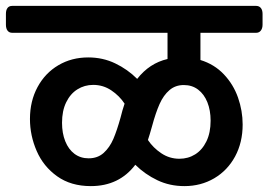

<svg xmlns="http://www.w3.org/2000/svg" viewBox="-50 -650 915 655"><path d="M845.7 -602.5V-565.9Q845.7 -553.2 839.8 -545.7Q834 -538.1 823.7 -538.1H633.8V-445.3Q681.2 -430.7 713.6 -396.5Q746.1 -362.3 762 -317.1Q777.8 -272 777.8 -225.1Q777.8 -164.1 752 -116.2Q726.1 -68.4 680.7 -41.7Q635.3 -15.1 579.1 -15.1Q528.8 -15.1 486.8 -35.2Q444.8 -55.2 411.6 -87.9Q356.4 -15.1 259.8 -15.1Q191.9 -15.1 145 -48.6Q98.1 -82 75.2 -134.8Q52.2 -187.5 52.2 -244.1Q52.2 -305.2 78.1 -353Q104 -400.9 149.2 -427.5Q194.3 -454.1 251 -454.1Q300.8 -454.1 343 -433.8Q385.3 -413.6 418 -380.9Q460 -434.6 521.5 -448.7V-538.1H-8.3Q-18.6 -538.1 -24.2 -545.4Q-29.8 -552.7 -29.8 -565.9V-602.5Q-29.8 -615.7 -24.4 -622.8Q-19 -629.9 -8.3 -629.9H823.7Q834 -629.9 839.8 -622.8Q845.7 -615.7 845.7 -602.5ZM361.3 -249Q367.2 -273.4 375 -296.4Q357.4 -323.2 329.6 -341.8Q301.8 -360.4 268.1 -360.4Q238.3 -360.4 214.1 -345.2Q189.9 -330.1 175.8 -301Q161.6 -272 161.6 -231Q161.6 -195.8 172.6 -168.2Q183.6 -140.6 204.1 -125.2Q224.6 -109.9 252.4 -109.9Q283.2 -109.9 303.7 -128.4Q324.2 -147 336.7 -176Q349.1 -205.1 361.3 -249ZM577.1 -359.9Q548.3 -359.9 528.1 -342.5Q507.8 -325.2 494.4 -295.2Q481 -265.1 468.8 -219.7Q460.4 -189.5 454.6 -172.4Q472.7 -145.5 500.5 -127Q528.3 -108.4 562 -108.4Q591.8 -108.4 616 -123.5Q640.1 -138.7 654.3 -168Q668.5 -197.3 668.5 -238.3Q668.5 -273.4 657.5 -301Q646.5 -328.6 626 -344.2Q605.5 -359.9 577.1 -359.9Z"/></svg>

Font: Jaldi
Style: Bold
Weight: 400
Designer: Pablo Cosgaya and Nicolas Silva
Foundry: Omnibus-Type
Version: Version 1.007